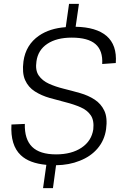

<svg xmlns="http://www.w3.org/2000/svg" viewBox="-20 -845 631 990"><path d="M336 -825H387L370 -707Q476 -705 529 -660Q584 -613 577 -520L507 -515Q511 -584 472.5 -617.5Q434 -651 350 -651Q272 -651 224 -619Q176 -587 168 -529Q161 -483 179.5 -456Q198 -429 232 -413.5Q266 -398 308.5 -387.5Q351 -377 393 -365Q435 -353 468 -331.5Q501 -310 518 -274Q535 -238 527 -179Q519 -122 483.5 -80Q448 -38 391 -16Q337 6 269 7L253 125H202L219 5Q131 -3 87 -45Q33 -96 39 -203L108 -206Q106 -127 145.5 -88Q185 -49 269 -49Q349 -49 400.5 -83.5Q452 -118 461 -178Q466 -224 448 -250.5Q430 -277 395.5 -292Q361 -307 319.5 -317.5Q278 -328 236 -340Q194 -352 160 -373.5Q126 -395 109.5 -432Q93 -469 101 -529Q113 -614 181 -661Q236 -699 319 -705Z"/></svg>

Font: Pathway Extreme 8pt Thin 12pt ExtraLight
Style: Italic
Weight: 250
Italic angle: -8°
Version: Version 1.001;gftools[0.9.26]